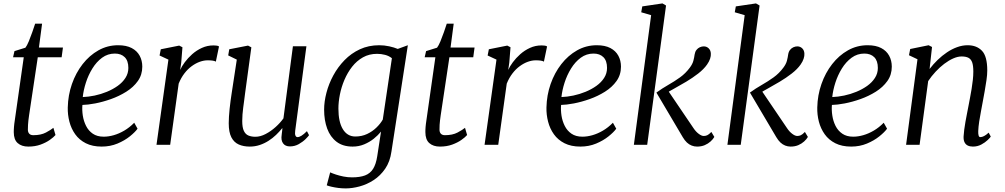

<svg xmlns="http://www.w3.org/2000/svg" viewBox="-20 -826 5730 1095"><path d="M146 -169.5Q143.5 -152.5 142 -139.5Q140.5 -126.5 139.8 -114.2Q139 -102 139 -86.5Q139 -72 146.8 -63.5Q154.5 -55 170 -55Q213.5 -55 242 -70.2Q270.5 -85.5 284.5 -97L296.5 -56Q286 -43.5 264 -28Q242 -12.5 211 -1.2Q180 10 141.5 10Q103.5 10 81 -9.8Q58.5 -29.5 58.5 -72.5Q58.5 -79 58.8 -86.5Q59 -94 59.8 -102.5Q60.5 -111 61.5 -119.8Q62.5 -128.5 64 -137.5L115.5 -499.5H54.5L62.5 -534.5L125 -554Q134 -565.5 144.2 -590.2Q154.5 -615 164.2 -642.8Q174 -670.5 180.5 -691H220L202 -555H339L331.5 -499.5H195.5Z M764.5 -92Q750.5 -72.5 720.8 -48.5Q691 -24.5 649.8 -7.2Q608.5 10 560 10Q507 10 469.5 -9Q432 -28 409 -60.2Q386 -92.5 375.8 -132.2Q365.5 -172 366.5 -213Q368 -283 390.2 -346.8Q412.5 -410.5 451.2 -460.2Q490 -510 541.5 -539Q593 -568 653.5 -568Q700.5 -568 731 -552Q761.5 -536 776.5 -508.2Q791.5 -480.5 791.5 -446Q791.5 -399.5 766.2 -364Q741 -328.5 700.2 -303Q659.5 -277.5 613 -261Q566.5 -244.5 523 -236.2Q479.5 -228 450 -227.5Q447.5 -198.5 452.2 -167Q457 -135.5 470.8 -108Q484.5 -80.5 509.2 -63.5Q534 -46.5 571.5 -46.5Q599 -46.5 628.8 -55Q658.5 -63.5 688.5 -81Q718.5 -98.5 745.5 -126ZM635 -520.5Q594.5 -520.5 562.2 -496.8Q530 -473 506.8 -435.2Q483.5 -397.5 469.8 -354.5Q456 -311.5 452 -272.5Q484 -273.5 519.8 -281Q555.5 -288.5 589.5 -302.5Q623.5 -316.5 651.2 -336.2Q679 -356 695.5 -381.8Q712 -407.5 712 -438.5Q712 -479.5 691.2 -500Q670.5 -520.5 635 -520.5Z M872.5 0 940.5 -486 890 -509.5 897 -545 1002 -566 1020.5 -556.5 1013.5 -468.5 1007.5 -427Q1016 -447 1033.8 -471Q1051.5 -495 1076.2 -517Q1101 -539 1131.8 -553Q1162.5 -567 1197 -567Q1204.5 -567 1214.2 -566Q1224 -565 1229 -561L1211 -474.5Q1204.5 -478.5 1193 -480.2Q1181.5 -482 1164.5 -482Q1143 -482 1119.8 -473.8Q1096.5 -465.5 1073.8 -449Q1051 -432.5 1031.8 -407.5Q1012.5 -382.5 999 -349L950.5 0Z M1404.5 10Q1368.5 10 1341.5 -2Q1314.5 -14 1299.5 -43Q1284.5 -72 1284.5 -123Q1284.5 -140.5 1285.8 -161.2Q1287 -182 1289.5 -205Q1292 -228 1295 -251.2Q1298 -274.5 1301.5 -296L1330.5 -486L1281.5 -510L1287.5 -545L1394.5 -566L1413.5 -556L1377.5 -292Q1375 -270.5 1372.2 -250.5Q1369.5 -230.5 1367 -211.5Q1364.5 -192.5 1363 -173.8Q1361.5 -155 1361.5 -136Q1361.5 -99 1370.8 -79.5Q1380 -60 1397 -53Q1414 -46 1436.5 -46Q1465 -46 1495 -61.8Q1525 -77.5 1551.8 -101.5Q1578.5 -125.5 1596.5 -151L1650.5 -562H1727.5L1663.5 -80Q1661 -61.5 1665 -52.8Q1669 -44 1676.5 -44Q1686.5 -44 1699.5 -52Q1712.5 -60 1730.5 -78L1742.5 -55Q1738.5 -48.5 1723 -33Q1707.5 -17.5 1684.2 -4.2Q1661 9 1633.5 9Q1606.5 9 1594 -9Q1581.5 -27 1586.5 -57Q1586.5 -58.5 1587 -62.5Q1587.5 -66.5 1588.2 -72Q1589 -77.5 1589.5 -83.2Q1590 -89 1590.5 -94L1589.5 -95Q1574 -75.5 1554.5 -56.8Q1535 -38 1511.5 -23Q1488 -8 1461.2 1Q1434.5 10 1404.5 10Z M2212.5 38Q2204.5 96 2176.8 136.2Q2149 176.5 2110.8 201.2Q2072.5 226 2030.8 237.2Q1989 248.5 1952 248.5Q1930.5 248.5 1909.2 245.8Q1888 243 1870.8 239Q1853.5 235 1843.5 231L1863 157Q1876 163 1895.8 169.5Q1915.5 176 1939.2 180.8Q1963 185.5 1988 185.5Q2032.5 185.5 2061.8 174.5Q2091 163.5 2107.8 137Q2124.5 110.5 2131.5 64.5L2153 -75.5Q2136 -54.5 2111.8 -35Q2087.5 -15.5 2057 -2.8Q2026.5 10 1991 10Q1935.5 10 1899.5 -17.5Q1863.5 -45 1846 -92.5Q1828.5 -140 1828.5 -200.5Q1828.5 -246.5 1841.8 -297.2Q1855 -348 1881 -396Q1907 -444 1945 -483Q1983 -522 2032.5 -545Q2082 -568 2142.5 -568Q2171.5 -568 2200 -561.8Q2228.5 -555.5 2248.5 -547L2306 -568ZM2215 -494Q2198 -507.5 2175.8 -513.2Q2153.5 -519 2130.5 -519Q2085.5 -519 2050 -499Q2014.5 -479 1988.2 -445.5Q1962 -412 1944.5 -371Q1927 -330 1918.5 -287.2Q1910 -244.5 1910 -206.5Q1910 -169 1916.2 -139.8Q1922.5 -110.5 1935 -89.8Q1947.5 -69 1965.5 -58.2Q1983.5 -47.5 2006.5 -47.5Q2043.5 -47.5 2074 -62Q2104.5 -76.5 2127.2 -98.8Q2150 -121 2163 -144Z M2493.5 -169.5Q2491 -152.5 2489.5 -139.5Q2488 -126.5 2487.2 -114.2Q2486.5 -102 2486.5 -86.5Q2486.5 -72 2494.2 -63.5Q2502 -55 2517.5 -55Q2561 -55 2589.5 -70.2Q2618 -85.5 2632 -97L2644 -56Q2633.5 -43.5 2611.5 -28Q2589.5 -12.5 2558.5 -1.2Q2527.5 10 2489 10Q2451 10 2428.5 -9.8Q2406 -29.5 2406 -72.5Q2406 -79 2406.2 -86.5Q2406.5 -94 2407.2 -102.5Q2408 -111 2409 -119.8Q2410 -128.5 2411.5 -137.5L2463 -499.5H2402L2410 -534.5L2472.5 -554Q2481.5 -565.5 2491.8 -590.2Q2502 -615 2511.8 -642.8Q2521.5 -670.5 2528 -691H2567.5L2549.5 -555H2686.5L2679 -499.5H2543Z M2743.5 0 2811.5 -486 2761 -509.5 2768 -545 2873 -566 2891.5 -556.5 2884.5 -468.5 2878.5 -427Q2887 -447 2904.8 -471Q2922.5 -495 2947.2 -517Q2972 -539 3002.8 -553Q3033.5 -567 3068 -567Q3075.5 -567 3085.2 -566Q3095 -565 3100 -561L3082 -474.5Q3075.5 -478.5 3064 -480.2Q3052.5 -482 3035.5 -482Q3014 -482 2990.8 -473.8Q2967.5 -465.5 2944.8 -449Q2922 -432.5 2902.8 -407.5Q2883.5 -382.5 2870 -349L2821.5 0Z M3494.5 -92Q3480.5 -72.5 3450.8 -48.5Q3421 -24.5 3379.8 -7.2Q3338.5 10 3290 10Q3237 10 3199.5 -9Q3162 -28 3139 -60.2Q3116 -92.5 3105.8 -132.2Q3095.5 -172 3096.5 -213Q3098 -283 3120.2 -346.8Q3142.5 -410.5 3181.2 -460.2Q3220 -510 3271.5 -539Q3323 -568 3383.5 -568Q3430.5 -568 3461 -552Q3491.5 -536 3506.5 -508.2Q3521.5 -480.5 3521.5 -446Q3521.5 -399.5 3496.2 -364Q3471 -328.5 3430.2 -303Q3389.5 -277.5 3343 -261Q3296.5 -244.5 3253 -236.2Q3209.5 -228 3180 -227.5Q3177.5 -198.5 3182.2 -167Q3187 -135.5 3200.8 -108Q3214.5 -80.5 3239.2 -63.5Q3264 -46.5 3301.5 -46.5Q3329 -46.5 3358.8 -55Q3388.5 -63.5 3418.5 -81Q3448.5 -98.5 3475.5 -126ZM3365 -520.5Q3324.5 -520.5 3292.2 -496.8Q3260 -473 3236.8 -435.2Q3213.5 -397.5 3199.8 -354.5Q3186 -311.5 3182 -272.5Q3214 -273.5 3249.8 -281Q3285.5 -288.5 3319.5 -302.5Q3353.5 -316.5 3381.2 -336.2Q3409 -356 3425.5 -381.8Q3442 -407.5 3442 -438.5Q3442 -479.5 3421.2 -500Q3400.5 -520.5 3365 -520.5Z M3595 0 3693.5 -739.5 3637 -756 3643 -789.5 3758 -806.5 3778.5 -794.5 3671 0ZM3955.5 10Q3939.5 10 3924.8 4.2Q3910 -1.5 3897.5 -13.2Q3885 -25 3874 -43.5L3723.5 -298Q3756.5 -322 3791.2 -341.8Q3826 -361.5 3858 -384.5Q3890 -407.5 3914 -440Q3929.5 -460.5 3934.5 -479.8Q3939.5 -499 3941.5 -515Q3944 -531 3952 -541.2Q3960 -551.5 3971.2 -556.5Q3982.5 -561.5 3993.5 -561.5Q4010.5 -561.5 4022 -550Q4033.5 -538.5 4034 -520Q4035 -507.5 4029.8 -491.2Q4024.5 -475 4012.5 -458Q3994 -431.5 3961.8 -406.5Q3929.5 -381.5 3893.8 -360.2Q3858 -339 3827.5 -322.2Q3797 -305.5 3782 -295.5V-321L3935.5 -94.5Q3948.5 -75 3964.8 -62.8Q3981 -50.5 3993.5 -50.5Q4003.5 -50.5 4013 -54.5Q4022.5 -58.5 4037 -73.5L4054 -45Q4046.5 -32 4032.5 -19.2Q4018.5 -6.5 3999.2 1.8Q3980 10 3955.5 10Z M4128.5 0 4227 -739.5 4170.5 -756 4176.5 -789.5 4291.5 -806.5 4312 -794.5 4204.5 0ZM4489 10Q4473 10 4458.2 4.2Q4443.5 -1.5 4431 -13.2Q4418.5 -25 4407.5 -43.5L4257 -298Q4290 -322 4324.8 -341.8Q4359.5 -361.5 4391.5 -384.5Q4423.5 -407.5 4447.5 -440Q4463 -460.5 4468 -479.8Q4473 -499 4475 -515Q4477.5 -531 4485.5 -541.2Q4493.5 -551.5 4504.8 -556.5Q4516 -561.5 4527 -561.5Q4544 -561.5 4555.5 -550Q4567 -538.5 4567.5 -520Q4568.5 -507.5 4563.2 -491.2Q4558 -475 4546 -458Q4527.5 -431.5 4495.2 -406.5Q4463 -381.5 4427.2 -360.2Q4391.5 -339 4361 -322.2Q4330.5 -305.5 4315.5 -295.5V-321L4469 -94.5Q4482 -75 4498.2 -62.8Q4514.5 -50.5 4527 -50.5Q4537 -50.5 4546.5 -54.5Q4556 -58.5 4570.5 -73.5L4587.5 -45Q4580 -32 4566 -19.2Q4552 -6.5 4532.8 1.8Q4513.5 10 4489 10Z M5039 -92Q5025 -72.5 4995.2 -48.5Q4965.5 -24.5 4924.2 -7.2Q4883 10 4834.5 10Q4781.5 10 4744 -9Q4706.5 -28 4683.5 -60.2Q4660.5 -92.5 4650.2 -132.2Q4640 -172 4641 -213Q4642.5 -283 4664.8 -346.8Q4687 -410.5 4725.8 -460.2Q4764.5 -510 4816 -539Q4867.5 -568 4928 -568Q4975 -568 5005.5 -552Q5036 -536 5051 -508.2Q5066 -480.5 5066 -446Q5066 -399.5 5040.8 -364Q5015.5 -328.5 4974.8 -303Q4934 -277.5 4887.5 -261Q4841 -244.5 4797.5 -236.2Q4754 -228 4724.5 -227.5Q4722 -198.5 4726.8 -167Q4731.5 -135.5 4745.2 -108Q4759 -80.5 4783.8 -63.5Q4808.5 -46.5 4846 -46.5Q4873.5 -46.5 4903.2 -55Q4933 -63.5 4963 -81Q4993 -98.5 5020 -126ZM4909.5 -520.5Q4869 -520.5 4836.8 -496.8Q4804.5 -473 4781.2 -435.2Q4758 -397.5 4744.2 -354.5Q4730.5 -311.5 4726.5 -272.5Q4758.5 -273.5 4794.2 -281Q4830 -288.5 4864 -302.5Q4898 -316.5 4925.8 -336.2Q4953.5 -356 4970 -381.8Q4986.5 -407.5 4986.5 -438.5Q4986.5 -479.5 4965.8 -500Q4945 -520.5 4909.5 -520.5Z M5281.5 -432.5Q5302 -459.5 5327.2 -484Q5352.5 -508.5 5380.8 -527.5Q5409 -546.5 5438.8 -557.2Q5468.5 -568 5498.5 -568Q5550 -568 5580.2 -536.5Q5610.5 -505 5610.5 -424Q5610.5 -400 5606 -369Q5601.5 -338 5595.8 -306Q5590 -274 5585 -247Q5580.5 -222 5574.8 -192.2Q5569 -162.5 5564.5 -132.8Q5560 -103 5559 -78.5Q5558.5 -62 5561.2 -53Q5564 -44 5570.5 -44Q5580.5 -44 5592.2 -50Q5604 -56 5618.5 -69.5L5630.5 -47Q5627.5 -41.5 5613 -27.5Q5598.5 -13.5 5576.8 -1.8Q5555 10 5528.5 10Q5511.5 10 5499.2 4Q5487 -2 5480.8 -14.8Q5474.5 -27.5 5475.5 -48.5Q5476.5 -65.5 5479.2 -87Q5482 -108.5 5486.2 -132Q5490.5 -155.5 5495 -178.8Q5499.5 -202 5503.5 -222.5Q5507.5 -244 5512.2 -268.5Q5517 -293 5521.2 -319Q5525.5 -345 5528.2 -370.2Q5531 -395.5 5531 -418Q5531 -451.5 5524.5 -470Q5518 -488.5 5503.5 -496.2Q5489 -504 5464 -504Q5442 -504 5416.5 -492.8Q5391 -481.5 5365.2 -462Q5339.5 -442.5 5315.8 -417Q5292 -391.5 5273.5 -363.5L5224.5 0H5147.5L5212.5 -488L5164 -511L5171 -546.5L5276 -568L5295.5 -558Z"/></svg>

Font: Merriweather Light
Style: Italic
Weight: 300
Italic angle: -7.8°
Designer: Eben Sorkin
Foundry: Eben Sorkin
Version: Version 2.101